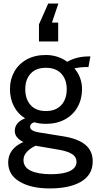

<svg xmlns="http://www.w3.org/2000/svg" viewBox="-20 -809 541 1079"><path d="M26 104Q26 27 111 -11Q63 -35 63 -73Q63 -121 121 -144Q80 -169 58 -212Q36 -255 36 -309Q36 -363 60.5 -406.5Q85 -450 130.5 -475Q176 -500 238 -500Q304 -500 358 -462Q411 -492 480 -492H488L477 -432H454Q445 -432 428 -430Q411 -428 398 -425Q419 -401 430 -371Q441 -341 441 -309Q441 -253 416.5 -208.5Q392 -164 346 -138.5Q300 -113 238 -113Q202 -113 172 -122Q149 -114 149 -96Q149 -72 204 -64L335 -43Q417 -30 459 4Q501 38 501 98Q501 173 436.5 211.5Q372 250 259 250Q155 250 90.5 212Q26 174 26 104ZM355 -308Q355 -362 324.5 -395Q294 -428 238 -428Q182 -428 152 -395Q122 -362 122 -308Q122 -252 152 -218.5Q182 -185 238 -185Q294 -185 324.5 -218.5Q355 -252 355 -308ZM410 100Q410 74 387.5 58.5Q365 43 320 34L180 10Q150 24 131 44.5Q112 65 112 90Q112 131 153 150.5Q194 170 267 170Q336 170 373 152Q410 134 410 100ZM308 -789 272 -682H307V-576H199V-672L251 -789Z"/></svg>

Font: Cabin
Style: Regular
Weight: 400
Designer: Pablo Impallari
Foundry: Pablo Impallari. http://www.impallari.com Igino Marini. http://www.ikern.com
Version: Version 2.001